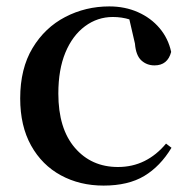

<svg xmlns="http://www.w3.org/2000/svg" viewBox="-20 -563 594 599"><path d="M303 16Q229 16 170 -16Q111 -48 77 -109Q43 -170 43 -256Q43 -349 81.5 -413Q120 -477 183.5 -510Q247 -543 321 -543Q370 -543 410.5 -525Q451 -507 478 -475Q505 -443 514 -401Q503 -359 462 -359Q438 -359 421 -374.5Q404 -390 401 -427L380 -518L440 -476Q411 -494 385.5 -502Q360 -510 332 -510Q284 -510 245 -481Q206 -452 184 -399Q162 -346 162 -271Q162 -162 213.5 -102Q265 -42 348 -42Q393 -42 430.5 -60.5Q468 -79 498 -115L515 -102Q480 -44 430 -14Q380 16 303 16Z"/></svg>

Font: Noto Serif JP ExtraLight SemiBold
Style: Regular
Weight: 600
Version: Version 2.003-H1;hotconv 1.1.1;makeotfexe 2.6.0